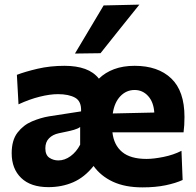

<svg xmlns="http://www.w3.org/2000/svg" viewBox="-20 -797 847 830"><path d="M189.5 12Q112.5 12 71.5 -27.8Q30.5 -67.5 30.5 -134.5Q30.5 -191 55.8 -223.8Q81 -256.5 118.2 -272.2Q155.5 -288 191.5 -294L330.5 -315.5Q332.5 -359 305 -374.5Q277.5 -390 230.5 -390Q196 -390 151.8 -379Q107.5 -368 60 -346L53 -473.5Q88 -487 142.2 -499.8Q196.5 -512.5 259 -512.5Q310.5 -512.5 347.8 -499Q385 -485.5 407.5 -457Q434.5 -483.5 473.2 -498Q512 -512.5 562 -512.5Q663 -512.5 720.2 -458Q777.5 -403.5 777.5 -291.5Q777.5 -254 773.5 -225H466Q472 -170 508 -140Q544 -110 613.5 -110Q643.5 -110 686.2 -118.5Q729 -127 764.5 -145L769.5 -19Q740.5 -5.5 696.5 3.8Q652.5 13 596 13Q520.5 13 468 -11.5Q415.5 -36 384.5 -79.5Q345.5 -30.5 296.5 -9.2Q247.5 12 189.5 12ZM562 -408Q526 -408 500.2 -381Q474.5 -354 467.5 -306.5L647 -310.5Q644 -356 620.2 -382Q596.5 -408 562 -408ZM232.5 -103.5Q259.5 -103.5 284.8 -121.8Q310 -140 326.5 -171.5V-248Q317.5 -241 299.8 -235.8Q282 -230.5 234.5 -221Q208 -215.5 192 -199.2Q176 -183 176 -156Q176 -127 193.2 -115.2Q210.5 -103.5 232.5 -103.5ZM304 -565.5Q335 -617.5 366 -669.5Q397 -721.5 428 -773.5L582.5 -777Q539 -723 497 -670.5Q455 -618 414.5 -567Z"/></svg>

Font: Heraclito
Style: Bold
Weight: 700
Designer: Kostas Bartsokas (font) & Cristiano Sobral (main changes)
Foundry: Kostas Bartsokas (font) & Cristiano Sobral (main changes)
Version: Version 1.00;July 8, 2020;FontCreator 13.0.0.2655 64-bit